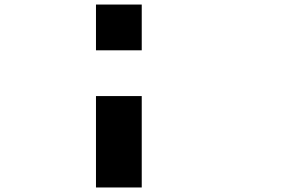

<svg xmlns="http://www.w3.org/2000/svg" viewBox="-20 -620 1240 840"><path d="M600.1 -399.9H399.9V-600.1H600.1ZM399.9 -199.7H600.1V200.2H399.9Z"/></svg>

Font: QuinqueFive
Style: Regular
Weight: 400
Monospace: yes
Designer: GGBotNet
Foundry: GGBotNet
Version: 1.1